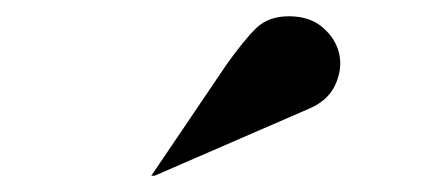

<svg xmlns="http://www.w3.org/2000/svg" viewBox="-20 -774 540 236"><path d="M166 -558H170L359 -640Q383 -650 392 -669.5Q401 -689 397 -707.5Q393 -726 377 -740Q361 -754 335 -754Q310 -754 295 -739.5Q280 -725 258 -694Z"/></svg>

Font: Redaction
Style: Bold
Weight: 700
Designer: Jeremy Mickel / Forest Young
Foundry: MCKL
Version: Version 2.001; Redaction Bold